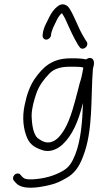

<svg xmlns="http://www.w3.org/2000/svg" viewBox="-20 -736 472 892"><path d="M217 -572 217.6 -578C218.3 -584.7 224.3 -601.8 226.6 -607C238.3 -628.8 248.4 -660.7 267.8 -675C268.3 -674.3 268.9 -673.3 269.4 -672C280.9 -654.9 287.8 -639.2 297.6 -616C307.4 -595 307.4 -595 313.9 -581C323 -562.7 332.3 -544.2 342.3 -528L349.3 -518C361.8 -497.4 394.2 -518.6 383.7 -541L376.8 -551C372.8 -557.7 368.4 -565.2 363.6 -573.5C342.9 -609.5 325.3 -660.5 303.8 -695C292.8 -714 269.6 -725.2 247 -706C232.6 -695.6 218.9 -676.4 210.1 -659C199.1 -634.1 181.9 -610.1 178.6 -578L178 -572C176.8 -561.4 184.3 -552 194.9 -552C205.4 -552 215.8 -561.4 217 -572ZM367.2 -422C365.8 -414.7 364.3 -406.3 362.6 -397C357.3 -365.2 352.6 -362.6 344.1 -325C326.6 -258.2 308.8 -183.1 277.8 -132C262.9 -108.2 243.8 -83 217 -76C193 -69.4 174.1 -81.2 161.4 -90C134 -104.5 127.8 -160.3 126.9 -199C127.3 -234.3 138.8 -271.9 148.5 -301C161 -338.1 184.1 -367.8 208.2 -393C231.1 -417.7 263.9 -426 303.7 -426H328.7C340.9 -426 358.4 -425 367.2 -422ZM333.7 -465H307.7C222.1 -465 179.8 -425 140.7 -369C118.3 -335.9 104.7 -296.4 95.4 -252C80.9 -189.8 89.2 -131.6 107.6 -92C121.6 -62.7 143.1 -50.1 175.1 -39C213 -25.3 249.4 -44.7 271.9 -66C317.5 -109.2 344.1 -174.3 363.1 -249C364.1 -252.3 365.1 -255 365.9 -257C365.7 -255 365.7 -255 365.3 -251C362.6 -170.8 355.6 -84.7 330 -19C314.5 19.8 301.1 40.9 271.9 58C233.3 80.2 188.8 93.4 134.8 97H110.8C96.9 95.4 92.5 94 84 86L75 76C72.1 72 67.8 70 62.2 70C51.2 70 41.7 79.2 40.6 90C40 95.3 41.5 100 45.1 104L54.1 114C84.8 148.3 159 135.6 209 124C241.7 116.7 261.2 106.4 288.5 91C325.6 70.3 348 39.1 365.9 -9C413.7 -130.2 401 -282.4 411.6 -416L415.1 -430C420 -450.5 413.7 -471.2 390.8 -466L379.2 -460C368.3 -462.8 347.4 -465 333.7 -465Z"/></svg>

Font: Just Breathe
Style: Obl2
Weight: 400
Foundry: Cannot Into Space Fonts
Version: Version 0.72